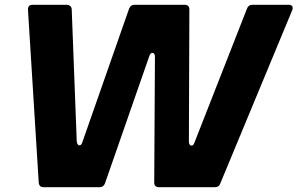

<svg xmlns="http://www.w3.org/2000/svg" viewBox="-20 -783 1244 803"><path d="M419 -16Q413 0 396 0H162Q144 0 142 -19L97 -742V-744Q97 -763 117 -763H259Q268 -763 274 -757.5Q280 -752 280 -743L301 -191Q302 -184 305 -179.5Q308 -175 312 -175Q320 -175 324 -187L520 -747Q526 -763 543 -763H752Q772 -763 772 -743L770 -191Q770 -183 773 -178.5Q776 -174 781 -174Q789 -174 793 -186L1013 -747Q1019 -763 1036 -763H1187Q1204 -763 1204 -750Q1204 -744 1202 -740L901 -15Q896 0 878 0H645Q625 0 625 -20L628 -546Q628 -553 625 -557.5Q622 -562 617 -562Q610 -562 605 -550Z"/></svg>

Font: Open Sauce Two Black Italic
Style: Regular
Weight: 900
Italic angle: -10°
Designer: Alfredo Marco Pradil
Foundry: Creative Sauce Fz LLC
Version: Version 1.477